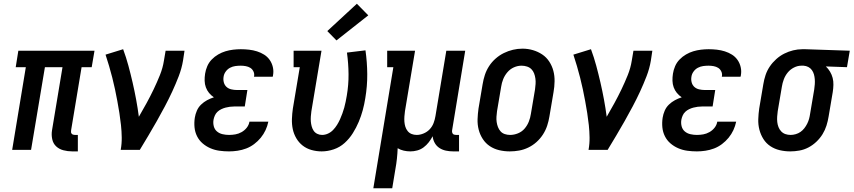

<svg xmlns="http://www.w3.org/2000/svg" viewBox="-20 -801 4561 1026"><path d="M366 8Q342 8 319 2Q296 -4 280 -19Q264 -34 259 -57.5Q254 -81 258 -105L314 -442H220L146 0H45L118 -442H64L78 -530H485L470 -442H416L360 -105Q359 -100 359.5 -95Q360 -90 363 -86.5Q366 -83 370.5 -81.5Q375 -80 380 -80H396V8Z M625 0Q631 -33 630.5 -66.5Q630 -100 626.5 -132.5Q623 -165 618 -197Q613 -229 607 -261Q601 -293 594.5 -324Q588 -355 580 -386Q572 -417 563 -448Q554 -479 544 -509L638 -538Q654 -495 666 -450.5Q678 -406 688.5 -360.5Q699 -315 707.5 -269Q716 -223 722 -177Q743 -213 763 -249.5Q783 -286 801 -323.5Q819 -361 834.5 -399.5Q850 -438 856 -477L865 -530H966L958 -477Q951 -435 935 -393.5Q919 -352 900.5 -312Q882 -272 861 -232.5Q840 -193 818 -154Q796 -115 773 -76.5Q750 -38 727 0Z M1204 8Q1178 8 1152.5 4.5Q1127 1 1104 -9Q1081 -19 1062.5 -35Q1044 -51 1033 -73Q1022 -95 1019.5 -120.5Q1017 -146 1021 -172Q1024 -191 1032 -209.5Q1040 -228 1054.5 -242Q1069 -256 1086.5 -265.5Q1104 -275 1123 -281Q1108 -291 1097 -304.5Q1086 -318 1080 -334.5Q1074 -351 1073.5 -369.5Q1073 -388 1076 -407Q1079 -427 1087.5 -447Q1096 -467 1111.5 -483Q1127 -499 1146 -510Q1165 -521 1185 -527Q1205 -533 1226 -535.5Q1247 -538 1267 -538Q1289 -538 1311 -535.5Q1333 -533 1353.5 -526.5Q1374 -520 1391.5 -509Q1409 -498 1421 -481Q1433 -464 1438 -442.5Q1443 -421 1439 -399Q1439 -397 1438.5 -395Q1438 -393 1437 -391H1337Q1337 -392 1337.5 -393Q1338 -394 1338 -394Q1340 -408 1334 -420Q1328 -432 1317.5 -438.5Q1307 -445 1293.5 -447.5Q1280 -450 1267 -450Q1252 -450 1237.5 -448Q1223 -446 1209.5 -439Q1196 -432 1186.5 -419Q1177 -406 1175 -392Q1172 -376 1176 -361Q1180 -346 1190.5 -336.5Q1201 -327 1216 -323.5Q1231 -320 1247 -320H1302L1288 -232H1232Q1220 -232 1208.5 -230.5Q1197 -229 1185.5 -226Q1174 -223 1162.5 -217.5Q1151 -212 1142 -203.5Q1133 -195 1128 -183.5Q1123 -172 1121 -161Q1118 -143 1122.5 -126Q1127 -109 1139.5 -98.5Q1152 -88 1169 -84Q1186 -80 1204 -80Q1221 -80 1238 -83Q1255 -86 1271 -95Q1287 -104 1298.5 -118.5Q1310 -133 1313 -151H1414Q1409 -127 1399 -105.5Q1389 -84 1373.5 -65Q1358 -46 1338 -31Q1318 -16 1295.5 -7.5Q1273 1 1249.5 4.5Q1226 8 1204 8Z M1699 8Q1671 8 1644.5 0.5Q1618 -7 1597.5 -23Q1577 -39 1563.5 -62Q1550 -85 1544.5 -111Q1539 -137 1540 -165.5Q1541 -194 1545 -221L1582 -442H1549V-530H1698L1644 -207Q1642 -193 1641 -179Q1640 -165 1641 -152Q1642 -139 1645.5 -126Q1649 -113 1656 -102.5Q1663 -92 1675 -86Q1687 -80 1701 -80Q1717 -80 1732.5 -87Q1748 -94 1760 -106.5Q1772 -119 1781 -133.5Q1790 -148 1797 -163.5Q1804 -179 1809.5 -194.5Q1815 -210 1819.5 -225.5Q1824 -241 1827 -257Q1830 -273 1833 -289Q1843 -347 1842.5 -404.5Q1842 -462 1834 -520L1933 -532Q1942 -469 1942.5 -405Q1943 -341 1932 -276Q1927 -244 1918.5 -212.5Q1910 -181 1897 -150Q1884 -119 1865.5 -89.5Q1847 -60 1821.5 -37Q1796 -14 1763.5 -3Q1731 8 1699 8ZM1778 -585 1729 -635 1887 -781 1948 -719Z M1975 205 2082 -442H2049V-530H2198L2144 -207Q2142 -193 2141 -178.5Q2140 -164 2141 -150.5Q2142 -137 2146 -124Q2150 -111 2158.5 -100.5Q2167 -90 2179.5 -85Q2192 -80 2207 -80Q2225 -80 2244 -88Q2263 -96 2276.5 -110.5Q2290 -125 2297 -143.5Q2304 -162 2307 -181L2365 -530H2466L2396 -105Q2395 -100 2396 -95Q2397 -90 2399.5 -86.5Q2402 -83 2407 -81.5Q2412 -80 2417 -80H2433V8H2402Q2382 8 2363 4Q2344 0 2328.5 -10Q2313 -20 2303.5 -36.5Q2294 -53 2292 -73Q2283 -56 2271 -40.5Q2259 -25 2243.5 -13.5Q2228 -2 2209.5 3Q2191 8 2173 8Q2155 8 2137.5 4Q2120 0 2105 -9Q2104 19 2101 47Q2098 75 2093 102L2076 205Z M2704 8Q2675 8 2647.5 1.5Q2620 -5 2597.5 -20Q2575 -35 2560 -58Q2545 -81 2538 -108Q2531 -135 2532 -164Q2533 -193 2537 -221L2559 -351Q2563 -376 2571 -400.5Q2579 -425 2593.5 -447.5Q2608 -470 2628.5 -488Q2649 -506 2672.5 -517.5Q2696 -529 2721 -535Q2746 -541 2772 -541Q2801 -541 2828 -533Q2855 -525 2877.5 -510Q2900 -495 2915 -472Q2930 -449 2937 -422.5Q2944 -396 2943.5 -366.5Q2943 -337 2938 -309L2916 -179Q2912 -154 2904 -129.5Q2896 -105 2881.5 -82.5Q2867 -60 2847 -42Q2827 -24 2803 -12.5Q2779 -1 2754 3.5Q2729 8 2704 8ZM2706 -80Q2727 -80 2748 -88.5Q2769 -97 2783.5 -114Q2798 -131 2806 -151.5Q2814 -172 2817 -193L2839 -323Q2841 -338 2842 -352.5Q2843 -367 2841 -381.5Q2839 -396 2834 -409Q2829 -422 2819.5 -431.5Q2810 -441 2796 -445.5Q2782 -450 2767 -450Q2746 -450 2726 -441Q2706 -432 2691.5 -415Q2677 -398 2669 -378Q2661 -358 2658 -337L2636 -207Q2634 -192 2633 -177.5Q2632 -163 2634 -149Q2636 -135 2641 -122Q2646 -109 2655 -99Q2664 -89 2677.5 -84.5Q2691 -80 2706 -80Z M3125 0Q3131 -33 3130.5 -66.5Q3130 -100 3126.5 -132.5Q3123 -165 3118 -197Q3113 -229 3107 -261Q3101 -293 3094.5 -324Q3088 -355 3080 -386Q3072 -417 3063 -448Q3054 -479 3044 -509L3138 -538Q3154 -495 3166 -450.5Q3178 -406 3188.5 -360.5Q3199 -315 3207.5 -269Q3216 -223 3222 -177Q3243 -213 3263 -249.5Q3283 -286 3301 -323.5Q3319 -361 3334.5 -399.5Q3350 -438 3356 -477L3365 -530H3466L3458 -477Q3451 -435 3435 -393.5Q3419 -352 3400.5 -312Q3382 -272 3361 -232.5Q3340 -193 3318 -154Q3296 -115 3273 -76.5Q3250 -38 3227 0Z M3704 8Q3678 8 3652.5 4.5Q3627 1 3604 -9Q3581 -19 3562.5 -35Q3544 -51 3533 -73Q3522 -95 3519.5 -120.5Q3517 -146 3521 -172Q3524 -191 3532 -209.5Q3540 -228 3554.5 -242Q3569 -256 3586.5 -265.5Q3604 -275 3623 -281Q3608 -291 3597 -304.5Q3586 -318 3580 -334.5Q3574 -351 3573.5 -369.5Q3573 -388 3576 -407Q3579 -427 3587.5 -447Q3596 -467 3611.5 -483Q3627 -499 3646 -510Q3665 -521 3685 -527Q3705 -533 3726 -535.5Q3747 -538 3767 -538Q3789 -538 3811 -535.5Q3833 -533 3853.5 -526.5Q3874 -520 3891.5 -509Q3909 -498 3921 -481Q3933 -464 3938 -442.5Q3943 -421 3939 -399Q3939 -397 3938.5 -395Q3938 -393 3937 -391H3837Q3837 -392 3837.5 -393Q3838 -394 3838 -394Q3840 -408 3834 -420Q3828 -432 3817.5 -438.5Q3807 -445 3793.5 -447.5Q3780 -450 3767 -450Q3752 -450 3737.5 -448Q3723 -446 3709.5 -439Q3696 -432 3686.5 -419Q3677 -406 3675 -392Q3672 -376 3676 -361Q3680 -346 3690.5 -336.5Q3701 -327 3716 -323.5Q3731 -320 3747 -320H3802L3788 -232H3732Q3720 -232 3708.5 -230.5Q3697 -229 3685.5 -226Q3674 -223 3662.5 -217.5Q3651 -212 3642 -203.5Q3633 -195 3628 -183.5Q3623 -172 3621 -161Q3618 -143 3622.5 -126Q3627 -109 3639.5 -98.5Q3652 -88 3669 -84Q3686 -80 3704 -80Q3721 -80 3738 -83Q3755 -86 3771 -95Q3787 -104 3798.5 -118.5Q3810 -133 3813 -151H3914Q3909 -127 3899 -105.5Q3889 -84 3873.5 -65Q3858 -46 3838 -31Q3818 -16 3795.5 -7.5Q3773 1 3749.5 4.5Q3726 8 3704 8Z M4203 8Q4174 8 4146.5 1.5Q4119 -5 4096.5 -20Q4074 -35 4059.5 -58Q4045 -81 4038 -108Q4031 -135 4032 -164Q4033 -193 4037 -221L4059 -351Q4063 -376 4071 -400Q4079 -424 4093.5 -445.5Q4108 -467 4128 -485Q4148 -503 4171 -514.5Q4194 -526 4218.5 -532Q4243 -538 4268 -538Q4271 -538 4275 -538Q4279 -538 4283 -538L4521 -530L4506 -442L4393 -446Q4406 -434 4415.5 -418Q4425 -402 4429.5 -384.5Q4434 -367 4433.5 -347.5Q4433 -328 4430 -309L4408 -179Q4404 -154 4396.5 -130Q4389 -106 4375.5 -84Q4362 -62 4342.5 -43.5Q4323 -25 4300 -13Q4277 -1 4252 3.5Q4227 8 4203 8ZM4205 -80Q4205 -80 4205 -80Q4205 -80 4205 -80Q4218 -80 4232 -84Q4246 -88 4257.5 -96Q4269 -104 4278 -115.5Q4287 -127 4293.5 -140Q4300 -153 4303.5 -166Q4307 -179 4309 -193L4331 -323Q4333 -337 4334 -350.5Q4335 -364 4334 -377.5Q4333 -391 4329.5 -403.5Q4326 -416 4318.5 -426.5Q4311 -437 4299.5 -443Q4288 -449 4274 -450H4268Q4267 -450 4265 -450Q4263 -450 4262 -450Q4242 -450 4222.5 -440Q4203 -430 4189.5 -413.5Q4176 -397 4168.5 -377Q4161 -357 4158 -337L4136 -207Q4134 -193 4133 -178Q4132 -163 4133.5 -149Q4135 -135 4140 -122Q4145 -109 4154.5 -99Q4164 -89 4177 -84.5Q4190 -80 4205 -80Z"/></svg>

Font: Iosevka Curly Slab SmBdObl
Style: Regular
Weight: 600
Italic angle: -9°
Monospace: yes
Designer: Belleve Invis
Foundry: Belleve Invis
Version: Version 11.0.0; ttfautohint (v1.8.3)